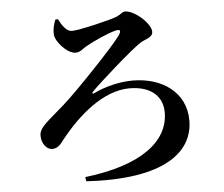

<svg xmlns="http://www.w3.org/2000/svg" viewBox="-56 -837 1111 951"><g transform="rotate(-5 500.0 -361.0)"><path d="M265 -764C281 -732 303 -700 329 -700C366 -700 525 -738 556 -751C579 -761 585 -773 599 -773C647 -773 725 -702 725 -662C725 -632 688 -628 665 -614C618 -585 439 -426 407 -391C400 -384 404 -379 412 -383C468 -411 544 -429 606 -429C756 -429 870 -346 870 -208C870 -53 726 72 335 48L332 27C614 -6 752 -115 752 -258C752 -346 685 -392 588 -392C458 -392 331 -282 240 -167C223 -144 208 -126 181 -126C158 -126 129 -152 129 -197C129 -239 177 -268 255 -338C326 -400 523 -608 556 -655C573 -679 570 -689 545 -683C507 -674 434 -641 392 -617C376 -608 362 -591 338 -591C297 -591 240 -654 238 -692C237 -716 244 -743 252 -763Z"/></g></svg>

Font: Noto Serif CJK KR
Style: Bold
Weight: 700
Designer: Ryoko NISHIZUKA 西塚涼子 (kana & ideographs); Frank Grießhammer (Latin, Greek & Cyrillic); Wenlong ZHANG 张文龙 (bopomofo); San
Foundry: Adobe
Version: Version 2.001;hotconv 1.1.0;makeotfexe 2.6.0